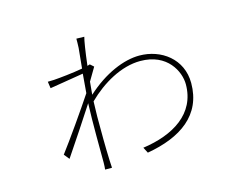

<svg xmlns="http://www.w3.org/2000/svg" viewBox="-92 -775 1185 942"><g transform="rotate(-15 500.0 -303.5)"><path d="M362 -585 352 -483C303 -474 235 -467 205 -465C199 -465 187 -464 173 -464L178 -430L349 -458L341 -361C299 -297 199 -154 156 -98L178 -71C226 -142 294 -244 337 -311C333 -210 335 -81 335 -10C335 2 334 19 333 25H368C367 13 367 2 366 -11C363 -88 363 -156 363 -236L365 -313C440 -387 540 -445 637 -445C774 -445 824 -342 824 -277C824 -127 698 -52 542 -30L557 -1C730 -31 851 -113 851 -276C851 -399 750 -472 639 -472C561 -472 460 -431 367 -346L373 -411L412 -477L394 -493L381 -489C389 -558 398 -614 403 -631L363 -632C363 -625 363 -598 362 -585Z"/></g></svg>

Font: Harano Aji Gothic KR ExtraLight
Style: Regular
Weight: 250
Foundry: Masamichi Hosoda
Version: HaranoAjiGothicKR-ExtraLight version 20220220;ttx 4.29.1